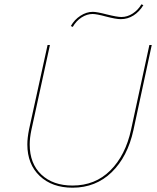

<svg xmlns="http://www.w3.org/2000/svg" viewBox="-20 -867 729 892"><path d="M107 -196Q107 -226 115 -266L201 -658H212L126 -264Q118 -226 118 -196Q118 -107 172 -56Q226 -5 317 -5Q422 -5 492.5 -75Q563 -145 589 -265L674 -658H685L600 -263Q573 -139 499 -67Q425 5 317 5Q222 5 164.5 -49.5Q107 -104 107 -196ZM309 -746Q326 -776 354 -794Q382 -812 411 -812Q430 -812 476 -800Q524 -788 544 -788Q572 -788 597 -804.5Q622 -821 637 -847L646 -843Q627 -812 600 -795Q573 -778 541 -778Q519 -778 473 -790Q429 -802 410 -802Q384 -802 359 -786Q334 -770 318 -742Z"/></svg>

Font: Ysabeau Hairline
Style: Italic
Weight: 100
Italic angle: -12°
Designer: Christian Thalmann (Catharsis Fonts)
Version: Version 0.003